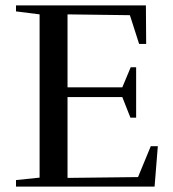

<svg xmlns="http://www.w3.org/2000/svg" viewBox="-20 -688 637 708"><path d="M39 -24V0H550L562 -149H536L489 -35L229 -32V-330H431L461 -254H482V-440H462L431 -366H229V-635L459 -632L493 -526H519L518 -668H39V-646L126 -635V-33Z"/></svg>

Font: Rufina
Style: Regular
Weight: 400
Designer: Martin Sommaruga
Foundry: Martin Sommaruga
Version: Version